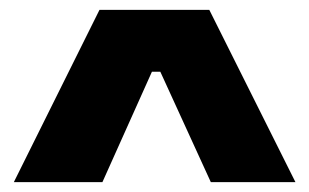

<svg xmlns="http://www.w3.org/2000/svg" viewBox="-20 -676 625 388"><path d="M8 -308 181 -656H403L577 -308H406L304 -531H287L187 -308Z"/></svg>

Font: Bricolage Grotesque 96pt ExtraBold ExtraBold
Style: Regular
Weight: 800
Version: Version 1.001;gftools[0.9.33.dev8+g029e19f]